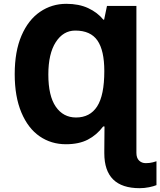

<svg xmlns="http://www.w3.org/2000/svg" viewBox="-20 -745 839 1005"><path d="M799 99V224Q785 230 760.5 235Q736 240 711 240Q526 240 526 57V40Q526 -34 527 -83H520Q486 -38 439.5 -14Q393 10 325 10Q248 10 187.5 -31.5Q127 -73 92 -156Q57 -239 57 -357Q57 -476 92.5 -558.5Q128 -641 189.5 -683Q251 -725 327 -725Q393 -725 441.5 -702.5Q490 -680 521 -642H525L540 -714H694V55Q694 82 708 95.5Q722 109 743 109Q764 109 780.5 104.5Q797 100 799 99ZM526 -373Q526 -481 490 -533Q454 -585 374 -585Q311 -585 272 -524.5Q233 -464 233 -355Q233 -243 272 -186.5Q311 -130 378 -130Q451 -130 488.5 -188Q526 -246 526 -373Z"/></svg>

Font: Noto Sans UI ExtraBold
Style: Regular
Weight: 800
Designer: Monotype Design Team
Foundry: Monotype Imaging Inc.
Version: Version 1.001